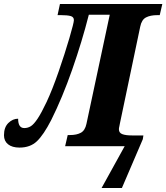

<svg xmlns="http://www.w3.org/2000/svg" viewBox="-63 -734 835 964"><path d="M563 0H264L277 -56H289Q322 -56 343 -67.5Q364 -79 371 -112L488 -660H383Q349 -526 299.5 -384.5Q250 -243 194 -131Q156 -57 122.5 -25Q89 7 35 7Q-2 7 -22.5 -9.5Q-43 -26 -43 -55Q-43 -95 -21 -116.5Q1 -138 28 -138Q28 -91 59 -91Q77 -91 92 -100.5Q107 -110 126 -138.5Q145 -167 171 -222Q200 -284 231.5 -375Q263 -466 285.5 -543Q308 -620 308 -633Q308 -649 291.5 -653.5Q275 -658 243 -658H226L238 -714H752L739 -658H727Q692 -658 670 -646.5Q648 -635 641 -600L539 -114Q538 -106 536 -98.5Q534 -91 534 -85Q534 -67 551 -60.5Q568 -54 600 -54H657L654 -35L549 210H447Z"/></svg>

Font: Noto Serif NarrowExtraBold
Style: Italic
Weight: 800
Width: 4
Italic angle: -12°
Designer: Monotype Design Team
Foundry: Monotype Imaging Inc.
Version: Version 1.001